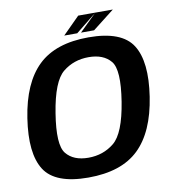

<svg xmlns="http://www.w3.org/2000/svg" viewBox="-87 -872 859 953"><g transform="rotate(-10 342.0 -396.0)"><path d="M282 5Q448.5 5 536.2 -79.2Q624 -163.5 650.5 -337.5Q677 -510.5 623.2 -595.5Q569.5 -680.5 402.5 -680.5Q236 -680.5 148.2 -596Q60.5 -511.5 34 -337.5Q7.5 -164 61.2 -79.5Q115 5 282 5ZM299 -92Q224 -92 187.5 -137Q151 -182 176 -337.5Q201 -495 256 -539.2Q311 -583.5 385.5 -583.5Q460.5 -583.5 497.2 -539Q534 -494.5 509 -337.5Q484 -181.5 429 -136.8Q374 -92 299 -92ZM370 -710H436L545.5 -795.5H457ZM285.5 -710H351L457.5 -795.5H371Z"/></g></svg>

Font: Anybody UltraCondensed Thin SemiBold
Style: Italic
Weight: 600
Italic angle: -10°
Version: Version 1.111